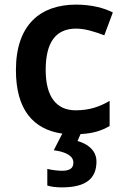

<svg xmlns="http://www.w3.org/2000/svg" viewBox="-20 -572 541 832"><path d="M398 128C398 79 359 51 316 39L329 9C383 6 419 -5 455 -26V-135C413 -110 368 -94 308 -94C224 -94 178 -153 178 -269C178 -388 221 -448 310 -448C348 -448 390 -435 432 -419L469 -518C432 -537 377 -552 310 -552C157 -552 49 -467 49 -268C49 -97 124 -11 250 7L213 79C270 87 298 105 298 133C298 160 278 168 248 168C229 168 201 164 185 160V232C201 237 222 240 248 240C356 240 398 199 398 128Z"/></svg>

Font: Noto Sans Bengali SemiBold
Style: Regular
Weight: 600
Designer: Jelle Bosma - Monotype Design Team
Foundry: Monotype Imaging Inc.
Version: Version 2.003